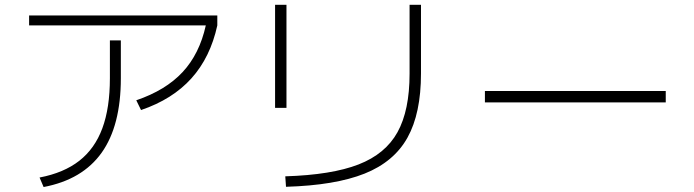

<svg xmlns="http://www.w3.org/2000/svg" viewBox="-20 -751 2852 789"><path d="M431.6 -429.7V-585H476.6V-429.7Q476.6 -234.4 397.7 -123.5Q318.8 -12.7 159.2 17.6L142.6 -21.5Q242.2 -40.5 305.9 -90.3Q369.6 -140.1 400.6 -223.9Q431.6 -307.6 431.6 -429.7ZM99.6 -687.5H873V-646.5Q844.2 -515.1 766.6 -429Q689 -342.8 559.6 -298.8L540 -338.9Q660.6 -379.9 730.2 -454.6Q799.8 -529.3 825.7 -646.5H99.6Z M1663.1 -448.2V-731.4H1710V-449.2Q1710 -285.2 1654.5 -185.5Q1599.1 -85.9 1478.3 -37.6Q1357.4 10.7 1155.3 16.6L1152.3 -26.4Q1342.8 -32.2 1453.4 -75.2Q1564 -118.2 1613.5 -207.8Q1663.1 -297.4 1663.1 -448.2ZM1110.4 -731.4H1157.2V-307.6H1110.4Z M1972.7 -377H2715.8V-330.1H1972.7Z"/></svg>

Font: Pretendard ExtraLight
Style: Regular
Weight: 200
Designer: Base glyphs from Inter by Rasmus Andersson; Hangeul glyphs from Noto Sans CJK(Source Han Sans) by Jang Soo-young and Kan
Foundry: Kil Hyung-jin
Version: Version 1.309